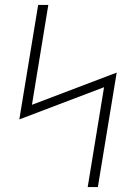

<svg xmlns="http://www.w3.org/2000/svg" viewBox="-20 -755 540 775"><path d="M334 0 400 -403 58 -273 134 -735H175L109 -332L451 -462L375 0Z"/></svg>

Font: Iosevka SS18 Extralight
Style: Italic
Weight: 200
Italic angle: -9°
Monospace: yes
Designer: Belleve Invis
Foundry: Belleve Invis
Version: Version 25.1.1; ttfautohint (v1.8.4)